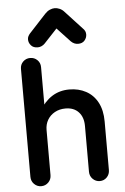

<svg xmlns="http://www.w3.org/2000/svg" viewBox="-65 -1048 717 1104"><g transform="rotate(-5 294.0 -496.5)"><path d="M128 10Q104 10 87 -7Q70 -24 70 -49V-672Q70 -697 87 -713.5Q104 -730 128 -730Q152 -730 169 -713.5Q186 -697 186 -672V-404L160 -419Q193 -475 236.5 -502.5Q280 -530 336 -530Q390 -530 432.5 -507Q475 -484 499 -439Q523 -394 523 -329V-49Q523 -24 506.5 -7Q490 10 466 10Q442 10 425 -7Q408 -24 408 -49V-313Q408 -364 380.5 -393.5Q353 -423 305 -423Q270 -423 243 -408Q216 -393 201 -367.5Q186 -342 186 -309V-49Q186 -24 169 -7Q152 10 128 10ZM177 -787Q152 -787 138.5 -802.5Q125 -818 125 -837Q125 -847 129 -855Q133 -863 139 -870L237 -976Q250 -990 265 -996.5Q280 -1003 293 -1003Q307 -1003 322 -996.5Q337 -990 349 -976L447 -870Q454 -863 457.5 -855Q461 -847 461 -837Q461 -818 448 -802.5Q435 -787 410 -787Q399 -787 388.5 -791.5Q378 -796 369 -805L254 -928H333L218 -805Q209 -796 198.5 -791.5Q188 -787 177 -787Z"/></g></svg>

Font: National Park SemiBold
Style: Regular
Weight: 600
Designer: Andrea Herstowski, Ben Hoepner
Version: Version 1.009